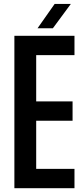

<svg xmlns="http://www.w3.org/2000/svg" viewBox="-20 -988 439 1008"><path d="M55.5 0V-800H371V-698.5H170V-455.5H361V-354H170V-101.5H371V0ZM177 -839.5 267 -967.5H352L257.5 -839.5Z"/></svg>

Font: Big Shoulders Text Thin
Style: Bold
Weight: 700
Version: Version 2.002